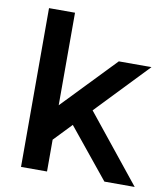

<svg xmlns="http://www.w3.org/2000/svg" viewBox="-81 -788 748 856"><g transform="rotate(10 293.0 -359.5)"><path d="M567.4 -539.1H419.4L189.5 -299.8V-718.8H71.8V0H189.5V-144L266.6 -224.6L449.2 0H586.4L342.3 -303.7Z"/></g></svg>

Font: Winston Medium
Style: Regular
Weight: 500
Designer: Vernon Adams, Kim Jin-seong, David Berlow, Cristiano Sobral
Foundry: The Winston Project Authors
Version: Version 3.004